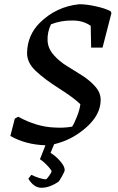

<svg xmlns="http://www.w3.org/2000/svg" viewBox="-20 -675 559 908"><path d="M176 213Q140 213 114 170L128 152L134 154Q139 157 146.5 160Q154 163 163 166Q172 169 181.5 171Q191 173 198 173Q201 172 212 157Q223 142 224 134Q223 131 216.5 122.5Q210 114 197 101Q184 88 169 78L195 12Q101 9 29 -32L50 -114L66 -123Q154 -75 237 -72Q281 -69 321 -76Q330 -89 343.5 -122.5Q357 -156 360 -182Q330 -212 260.5 -256Q191 -300 149 -339.5Q107 -379 108 -426Q110 -509 168 -567Q246 -644 355 -655Q389 -655 434 -645Q479 -635 503 -622L507 -613L465 -450H411L409 -553Q373 -578 324 -578Q269 -579 221 -560Q203 -522 205 -482Q207 -446 233.5 -415.5Q260 -385 297 -362.5Q334 -340 370 -317Q406 -294 431.5 -264.5Q457 -235 456 -200Q455 -132 388 -72.5Q321 -13 236 7L219 48Q244 63 265 87.5Q286 112 286 129Q286 136 273.5 158Q261 180 257 184Q215 213 176 213Z"/></svg>

Font: Albura Medium
Style: Italic
Weight: 462
Italic angle: -7°
Designer: Mercedes Jáuregui
Foundry: Omnibus-Type Team
Version: Version 1.000